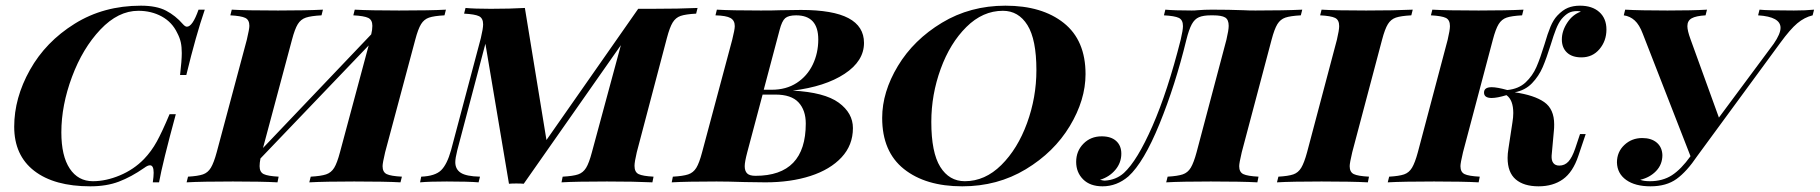

<svg xmlns="http://www.w3.org/2000/svg" viewBox="-20 -642 6407 676"><path d="M30 -196Q30 -297 85.5 -396Q141 -495 243 -558.5Q345 -622 476 -622Q531 -622 564.5 -604.5Q598 -587 624 -557Q632 -548 638 -548Q658 -548 679 -608H701Q670 -518 636 -378H614Q620 -429 620 -455Q620 -477 616.5 -493Q613 -509 604 -526Q586 -564 549.5 -584Q513 -604 467 -604Q396 -604 333.5 -538Q271 -472 233.5 -371.5Q196 -271 196 -176Q196 -93 225.5 -48.5Q255 -4 307 -4Q353 -4 402 -24.5Q451 -45 487 -82Q513 -109 532 -143.5Q551 -178 577 -240H599Q552 -67 540 0H518Q521 -21 521 -34Q521 -60 508 -60Q500 -60 488 -51Q442 -19 398.5 -2.5Q355 14 298 14Q171 14 100.5 -40.5Q30 -95 30 -196Z M1550 -608 1545 -588Q1508 -586 1490.5 -580Q1473 -574 1462.5 -557Q1452 -540 1442 -502L1336 -106Q1327 -68 1327 -57Q1327 -36 1341.5 -29Q1356 -22 1395 -20L1390 0Q1338 -3 1227 -3Q1126 -3 1069 0L1074 -20Q1110 -22 1128 -28Q1146 -34 1156.5 -51Q1167 -68 1177 -106L1278 -482L897 -84Q894 -68 894 -57Q894 -36 908.5 -29Q923 -22 961 -20L957 0Q902 -3 800 -3Q691 -3 637 0L642 -20Q677 -22 694.5 -28Q712 -34 722.5 -51.5Q733 -69 743 -106L849 -502Q858 -540 858 -551Q858 -572 843.5 -579Q829 -586 791 -588L796 -608Q847 -605 959 -605Q1056 -605 1117 -608L1112 -588Q1075 -586 1057 -580Q1039 -574 1028.5 -557Q1018 -540 1008 -502L906 -121L1287 -521Q1291 -537 1291 -551Q1291 -572 1276.5 -579Q1262 -586 1224 -588L1229 -608Q1283 -605 1385 -605Q1496 -605 1550 -608Z M2436 -614 2431 -594Q2394 -592 2376.5 -586Q2359 -580 2348.5 -563Q2338 -546 2328 -508L2222 -106Q2214 -72 2214 -58Q2214 -36 2228.5 -29Q2243 -22 2281 -20L2277 0Q2214 -3 2117 -3Q2008 -3 1957 0L1961 -20Q1998 -22 2015.5 -28Q2033 -34 2043.5 -51Q2054 -68 2064 -106L2166 -483L1824 5Q1815 4 1798 4Q1781 4 1772 5L1689 -488L1590 -113Q1583 -85 1583 -71Q1583 -46 1602.5 -33.5Q1622 -21 1670 -20L1665 0Q1629 -3 1553 -3Q1492 -3 1459 0L1463 -20Q1512 -22 1533 -42.5Q1554 -63 1568 -113L1673 -508Q1681 -542 1681 -556Q1681 -578 1666.5 -585Q1652 -592 1614 -594L1619 -614Q1650 -611 1708 -611Q1777 -611 1828 -614L1904 -149L2227 -611H2275Q2372 -611 2436 -614Z M2771 -323Q2883 -317 2933 -280.5Q2983 -244 2983 -191Q2983 -131 2943 -88Q2903 -45 2833.5 -22.5Q2764 0 2675 0L2602 -1Q2542 -3 2503 -3Q2398 -3 2345 0L2349 -20Q2385 -22 2403 -28Q2421 -34 2431.5 -51Q2442 -68 2452 -106L2558 -502Q2567 -538 2567 -550Q2567 -570 2552 -578.5Q2537 -587 2499 -588L2504 -608Q2555 -605 2659 -605Q2704 -605 2727 -606L2800 -607Q2913 -607 2967.5 -578Q3022 -549 3022 -491Q3022 -427 2953.5 -382Q2885 -337 2771 -323ZM2861 -503Q2861 -588 2783 -588Q2756 -588 2744.5 -578Q2733 -568 2725 -537L2669 -326H2697Q2748 -326 2785 -350Q2822 -374 2841.5 -414.5Q2861 -455 2861 -503ZM2710 -309H2665L2611 -106Q2602 -72 2602 -57Q2602 -40 2610.5 -31.5Q2619 -23 2640 -23Q2817 -23 2817 -207Q2817 -254 2791.5 -281.5Q2766 -309 2710 -309Z M3086 -227Q3086 -318 3141.5 -410Q3197 -502 3296.5 -562Q3396 -622 3520 -622Q3649 -622 3725.5 -561Q3802 -500 3802 -381Q3802 -290 3746.5 -198Q3691 -106 3591.5 -46Q3492 14 3368 14Q3239 14 3162.5 -47Q3086 -108 3086 -227ZM3259 -213Q3259 -105 3290.5 -54.5Q3322 -4 3377 -4Q3448 -4 3505.5 -61Q3563 -118 3596 -208.5Q3629 -299 3629 -395Q3629 -503 3597.5 -553.5Q3566 -604 3511 -604Q3440 -604 3382.5 -547Q3325 -490 3292 -399.5Q3259 -309 3259 -213Z M4137 -502Q4145 -536 4145 -550Q4145 -572 4130.5 -579Q4116 -586 4078 -588L4083 -608Q4115 -605 4176 -605Q4188 -605 4196 -606Q4220 -608 4247 -608Q4307 -608 4359 -606Q4375 -605 4400 -605Q4502 -605 4565 -608L4560 -588Q4523 -586 4505.5 -580Q4488 -574 4477.5 -557Q4467 -540 4457 -502L4352 -106Q4343 -68 4343 -57Q4343 -36 4357.5 -29Q4372 -22 4411 -20L4407 0Q4352 -3 4243 -3Q4140 -3 4086 0L4091 -20Q4126 -22 4144 -28Q4162 -34 4172.5 -51.5Q4183 -69 4193 -106L4298 -502Q4306 -536 4306 -551Q4306 -573 4293.5 -580.5Q4281 -588 4251 -588H4243Q4217 -588 4201.5 -581.5Q4186 -575 4176 -556.5Q4166 -538 4157 -502Q4118 -342 4062.5 -206Q4007 -70 3953 -21Q3912 14 3862 14Q3818 14 3793.5 -10.5Q3769 -35 3769 -72Q3769 -110 3794.5 -136Q3820 -162 3859 -162Q3892 -162 3910 -145.5Q3928 -129 3928 -101Q3928 -69 3907 -44Q3886 -19 3853 -9Q3865 -6 3869 -6Q3909 -8 3937 -33Q3984 -76 4037.5 -198Q4091 -320 4137 -502Z M4732 -57Q4732 -36 4746.5 -29Q4761 -22 4800 -20L4796 0Q4739 -3 4633 -3Q4528 -3 4476 0L4481 -20Q4516 -22 4533.5 -28Q4551 -34 4561.5 -51.5Q4572 -69 4582 -106L4687 -502Q4695 -536 4695 -550Q4695 -572 4680.5 -579Q4666 -586 4628 -588L4633 -608Q4682 -605 4790 -605Q4890 -605 4954 -608L4949 -588Q4912 -586 4894.5 -580Q4877 -574 4866.5 -557Q4856 -540 4846 -502L4741 -106Q4732 -68 4732 -57Z M5636 -538Q5636 -498 5611.5 -469Q5587 -440 5548 -440Q5515 -440 5497 -457Q5479 -474 5479 -503Q5479 -533 5498 -562Q5517 -591 5546 -601Q5542 -603 5533 -603Q5515 -603 5503 -596.5Q5491 -590 5478 -575Q5467 -561 5458.5 -539.5Q5450 -518 5440 -485Q5425 -437 5411.5 -405.5Q5398 -374 5374 -349Q5350 -324 5313 -317Q5382 -307 5417 -282.5Q5452 -258 5452 -204Q5452 -190 5451 -182L5443 -94Q5442 -77 5449 -68Q5456 -59 5470 -59Q5489 -59 5502 -73Q5515 -87 5526 -119L5543 -170H5563L5537 -93Q5518 -36 5483 -11Q5448 14 5397 14Q5345 14 5316.5 -10.5Q5288 -35 5288 -86Q5288 -101 5291 -119L5305 -211Q5308 -229 5308 -244Q5308 -290 5284 -307Q5251 -297 5232 -297Q5205 -297 5205 -316Q5205 -335 5232 -335Q5251 -335 5287 -325Q5327 -329 5351.5 -352Q5376 -375 5389.5 -406Q5403 -437 5418 -486Q5429 -524 5439 -548Q5449 -572 5463 -587Q5482 -607 5500.5 -614.5Q5519 -622 5543 -622Q5586 -622 5611 -599.5Q5636 -577 5636 -538ZM5122 -57Q5122 -36 5136.5 -29Q5151 -22 5190 -20L5186 0Q5131 -3 5029 -3Q4920 -3 4866 0L4871 -20Q4906 -22 4923.5 -28Q4941 -34 4951.5 -51.5Q4962 -69 4972 -106L5077 -502Q5085 -536 5085 -550Q5085 -572 5070.5 -579Q5056 -586 5018 -588L5023 -608Q5074 -605 5186 -605Q5283 -605 5344 -608L5339 -588Q5302 -586 5284.5 -580Q5267 -574 5256.5 -557Q5246 -540 5236 -502L5131 -106Q5122 -68 5122 -57Z M6367 -608 6362 -588Q6333 -581 6308 -560Q6283 -539 6248 -491L5956 -93Q5919 -38 5883 -12Q5847 14 5791 14Q5737 14 5705.5 -8.5Q5674 -31 5673 -70Q5673 -107 5699 -131.5Q5725 -156 5762 -156Q5794 -156 5813 -140Q5832 -124 5833 -96Q5833 -63 5811 -40Q5789 -17 5755 -9Q5767 -4 5789 -4Q5834 -4 5866.5 -25Q5899 -46 5932 -92L5764 -523Q5752 -555 5735.5 -570Q5719 -585 5697 -588L5702 -608Q5753 -605 5851 -605Q5939 -605 5990 -608L5985 -588Q5951 -586 5936 -577.5Q5921 -569 5921 -550Q5921 -534 5932 -504L6032 -228L6225 -488Q6249 -523 6249 -544Q6249 -583 6170 -588L6175 -608Q6203 -605 6296 -605Q6337 -605 6367 -608Z"/></svg>

Font: Playfair Display SC
Style: Bold Italic
Weight: 700
Italic angle: -14°
Designer: Claus Eggers Sørensen
Foundry: Claus Eggers Sørensen
Version: Version 1.200; ttfautohint (v1.6)